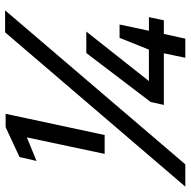

<svg xmlns="http://www.w3.org/2000/svg" viewBox="-32 -710 728 733"><g transform="rotate(-90 331.5 -344.0)"><path d="M574 -688 -15 0H70L658 -688ZM173 -605 110 -308H182L263 -686H212L98 -633L83 -568ZM494 -82 477 0H550L568 -82H620L632 -139H580L604 -251H553L508 -139H388L577 -378H495L308 -132L297 -82Z"/></g></svg>

Font: Saira UNSAM Medium Italic
Style: Regular
Weight: 500
Italic angle: -12°
Designer: Hector Gatti with collaboration of the Omnibus-Type team
Foundry: Omnibus-Type
Version: Version 0.072;PS 000.072;hotconv 1.0.88;makeotf.lib2.5.64775